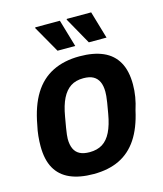

<svg xmlns="http://www.w3.org/2000/svg" viewBox="-110 -807 767 901"><g transform="rotate(-15 273.0 -356.0)"><path d="M234 12Q166 12 119.5 -8.5Q73 -29 49.5 -71Q26 -113 26 -179Q26 -202 28.5 -227.5Q31 -253 37 -279Q53 -368 88.5 -425.5Q124 -483 180 -511Q236 -539 311 -539Q379 -539 425.5 -518.5Q472 -498 496 -455.5Q520 -413 520 -347Q520 -317 515 -287Q510 -257 500 -226Q482 -144 447 -91.5Q412 -39 359 -13.5Q306 12 234 12ZM242 -92Q279 -92 304.5 -108Q330 -124 346.5 -157.5Q363 -191 372 -243Q378 -276 381 -295.5Q384 -315 385 -326.5Q386 -338 386 -347Q386 -376 377 -395.5Q368 -415 350 -425Q332 -435 302 -435Q265 -435 240 -418.5Q215 -402 198.5 -369Q182 -336 173 -283Q167 -251 164 -231Q161 -211 159.5 -199.5Q158 -188 158 -179Q158 -150 167 -130.5Q176 -111 194.5 -101.5Q213 -92 242 -92ZM371 -591 298 -721 300 -724H418L457 -591ZM219 -591 145 -721 147 -724H266L305 -591Z"/></g></svg>

Font: Archivo SemiCondensed
Style: Bold Italic
Weight: 700
Width: 4
Italic angle: -10°
Designer: Hector Gatti
Foundry: Omnibus-Type
Version: Version 2.001